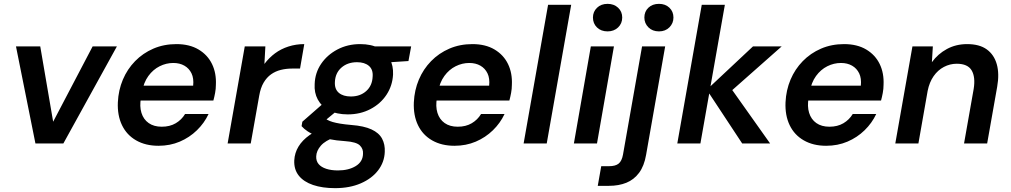

<svg xmlns="http://www.w3.org/2000/svg" viewBox="-20 -745 5251 997"><path d="M164 0 63 -504H189L256 -113L461 -504H587L309 0Z M803 12Q736 12 687 -16Q638 -44 613.5 -95Q589 -146 592 -214Q595 -277 618 -331.5Q641 -386 681.5 -427.5Q722 -469 776.5 -492.5Q831 -516 896 -516Q964 -516 1011 -488Q1058 -460 1081 -412.5Q1104 -365 1101 -304Q1101 -284 1097 -262.5Q1093 -241 1088 -223H678L692 -300H983Q987 -338 974.5 -364Q962 -390 937.5 -404Q913 -418 880 -418Q843 -418 809 -401Q775 -384 750.5 -350.5Q726 -317 717 -266L712 -237Q704 -193 714.5 -159Q725 -125 752 -106Q779 -87 820 -87Q862 -87 892.5 -105Q923 -123 941 -153H1063Q1041 -106 1002.5 -68.5Q964 -31 913.5 -9.5Q863 12 803 12Z M1162 0 1251 -504H1358L1353 -413Q1377 -445 1408 -468Q1439 -491 1478 -503.5Q1517 -516 1560 -516L1538 -389H1497Q1466 -389 1438 -382Q1410 -375 1387.5 -359Q1365 -343 1349 -316Q1333 -289 1326 -248L1282 0Z M1720 232Q1654 232 1605.5 215.5Q1557 199 1531.5 167Q1506 135 1508 88Q1510 49 1530 16Q1550 -17 1587.5 -43.5Q1625 -70 1677 -90L1720 -33Q1669 -15 1646 11.5Q1623 38 1622 67Q1621 91 1634.5 107Q1648 123 1674 131.5Q1700 140 1735 140Q1790 140 1827 117.5Q1864 95 1865 54Q1867 28 1848.5 10Q1830 -8 1773 -12Q1726 -15 1689 -22.5Q1652 -30 1624.5 -40Q1597 -50 1577.5 -63Q1558 -76 1546 -90L1550 -113L1670 -218L1753 -189L1616 -76L1657 -137Q1668 -129 1680 -122.5Q1692 -116 1707.5 -111.5Q1723 -107 1746.5 -103Q1770 -99 1805 -96Q1870 -91 1909 -73Q1948 -55 1964 -25Q1980 5 1978 44Q1976 97 1943.5 139.5Q1911 182 1853.5 207Q1796 232 1720 232ZM1786 -151Q1728 -151 1688.5 -172Q1649 -193 1630 -228.5Q1611 -264 1614 -309Q1616 -367 1647.5 -413.5Q1679 -460 1732 -488Q1785 -516 1850 -516Q1908 -516 1947 -495Q1986 -474 2004.5 -438.5Q2023 -403 2021 -358Q2018 -300 1987 -253Q1956 -206 1903.5 -178.5Q1851 -151 1786 -151ZM1802 -244Q1850 -244 1881.5 -272Q1913 -300 1915 -347Q1918 -384 1895.5 -403Q1873 -422 1834 -422Q1785 -422 1753 -394Q1721 -366 1719 -319Q1717 -282 1739.5 -263Q1762 -244 1802 -244ZM1916 -416 1908 -504H2115L2101 -428Z M2340 12Q2273 12 2224 -16Q2175 -44 2150.5 -95Q2126 -146 2129 -214Q2132 -277 2155 -331.5Q2178 -386 2218.5 -427.5Q2259 -469 2313.5 -492.5Q2368 -516 2433 -516Q2501 -516 2548 -488Q2595 -460 2618 -412.5Q2641 -365 2638 -304Q2638 -284 2634 -262.5Q2630 -241 2625 -223H2215L2229 -300H2520Q2524 -338 2511.5 -364Q2499 -390 2474.5 -404Q2450 -418 2417 -418Q2380 -418 2346 -401Q2312 -384 2287.5 -350.5Q2263 -317 2254 -266L2249 -237Q2241 -193 2251.5 -159Q2262 -125 2289 -106Q2316 -87 2357 -87Q2399 -87 2429.5 -105Q2460 -123 2478 -153H2600Q2578 -106 2539.5 -68.5Q2501 -31 2450.5 -9.5Q2400 12 2340 12Z M2699 0 2826 -720H2946L2819 0Z M2960 0 3048 -504H3168L3080 0ZM3135 -582Q3101 -582 3080 -602.5Q3059 -623 3059 -654Q3059 -684 3080 -704.5Q3101 -725 3135 -725Q3168 -725 3189.5 -705Q3211 -685 3211 -654Q3211 -623 3189.5 -602.5Q3168 -582 3135 -582Z M3084 220 3102 118H3142Q3176 118 3192.5 104.5Q3209 91 3215 58L3314 -504H3434L3335 59Q3325 117 3298.5 152.5Q3272 188 3232.5 204Q3193 220 3142 220ZM3402 -582Q3368 -582 3347 -603Q3326 -624 3326 -654Q3326 -685 3347 -705Q3368 -725 3402 -725Q3435 -725 3456 -705Q3477 -685 3477 -654Q3477 -624 3456 -603Q3435 -582 3402 -582Z M3834 0 3650 -279 3890 -504H4039L3745 -244L3755 -316L3979 0ZM3497 0 3624 -720H3744L3617 0Z M4270 12Q4203 12 4154 -16Q4105 -44 4080.5 -95Q4056 -146 4059 -214Q4062 -277 4085 -331.5Q4108 -386 4148.5 -427.5Q4189 -469 4243.5 -492.5Q4298 -516 4363 -516Q4431 -516 4478 -488Q4525 -460 4548 -412.5Q4571 -365 4568 -304Q4568 -284 4564 -262.5Q4560 -241 4555 -223H4145L4159 -300H4450Q4454 -338 4441.5 -364Q4429 -390 4404.5 -404Q4380 -418 4347 -418Q4310 -418 4276 -401Q4242 -384 4217.5 -350.5Q4193 -317 4184 -266L4179 -237Q4171 -193 4181.5 -159Q4192 -125 4219 -106Q4246 -87 4287 -87Q4329 -87 4359.5 -105Q4390 -123 4408 -153H4530Q4508 -106 4469.5 -68.5Q4431 -31 4380.5 -9.5Q4330 12 4270 12Z M4629 0 4718 -504H4824L4819 -422Q4850 -465 4897 -490.5Q4944 -516 5002 -516Q5066 -516 5104 -488.5Q5142 -461 5156 -411.5Q5170 -362 5158 -294L5106 0H4986L5036 -283Q5046 -345 5025.5 -379.5Q5005 -414 4948 -414Q4913 -414 4881.5 -397.5Q4850 -381 4828 -349.5Q4806 -318 4797 -273L4749 0Z"/></svg>

Font: DM Sans SemiBold
Style: Italic
Weight: 600
Italic angle: -10°
Designer: Colophon Foundry, Jonny Pinhorn
Foundry: Colophon Foundry
Version: Version 4.004;gftools[0.9.30]